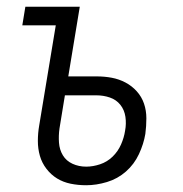

<svg xmlns="http://www.w3.org/2000/svg" viewBox="-20 -540 540 568"><path d="M235 8Q211 8 189 3.5Q167 -1 149 -12Q131 -23 117.5 -40.5Q104 -58 98 -79Q92 -100 92 -123Q92 -146 96 -169L145 -465H46L55 -520H216L182 -314H266Q289 -314 310.5 -310Q332 -306 351 -296Q370 -286 384.5 -270Q399 -254 406 -233.5Q413 -213 413 -190Q413 -167 410 -144Q405 -114 391 -84Q377 -54 352.5 -32.5Q328 -11 296.5 -1.5Q265 8 235 8ZM235 -47Q255 -47 276 -54Q297 -61 313 -76.5Q329 -92 338 -112.5Q347 -133 350 -153Q354 -174 351 -194.5Q348 -215 336 -230Q324 -245 305 -251.5Q286 -258 265 -258H172L156 -160Q153 -139 154.5 -118Q156 -97 166 -80.5Q176 -64 194.5 -55.5Q213 -47 235 -47Z"/></svg>

Font: Iosevka Light
Style: Italic
Weight: 300
Italic angle: -9°
Monospace: yes
Designer: Belleve Invis
Foundry: Belleve Invis
Version: Version 32.5.0; ttfautohint (v1.8.4)